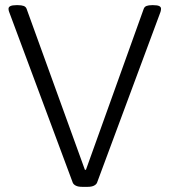

<svg xmlns="http://www.w3.org/2000/svg" viewBox="-20 -722 657 744"><path d="M298 2Q283 2 274 -2.5Q265 -7 262 -14L15 -677Q14 -680 13.5 -682.5Q13 -685 13 -688Q13 -695 20.5 -698.5Q28 -702 43 -702H50Q63 -702 71.5 -699Q80 -696 83 -688L309 -64H313L537 -688Q540 -696 548 -699Q556 -702 569 -702H574Q590 -702 597 -698.5Q604 -695 604 -688Q604 -685 603.5 -682.5Q603 -680 602 -676L356 -14Q353 -7 344 -2.5Q335 2 320 2Z"/></svg>

Font: Asap Light
Style: Regular
Weight: 300
Designer: Pablo Cosgaya
Foundry: Omnibus-Type
Version: Version 3.001